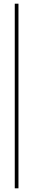

<svg xmlns="http://www.w3.org/2000/svg" viewBox="-20 -820 180 1040"><path d="M60 200V-800H80V200Z"/></svg>

Font: Big Shoulders Display Thin
Style: Regular
Weight: 100
Designer: Patric King
Foundry: XO Type Co
Version: Version 1.000; ttfautohint (v1.8.2)